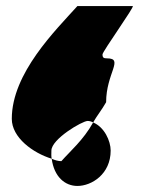

<svg xmlns="http://www.w3.org/2000/svg" viewBox="-20 -722 524 635"><path d="M19 -329C19 -267 89 -216 151 -197C149 -205 150 -215 150 -224C150 -262 252 -322 270 -322C276 -322 283 -320 288 -317C299 -337 317 -359 331 -384C331 -480 391 -529 334 -529C323 -529 319 -531 319 -542C319 -552 427 -702 419 -702H236C164 -622 19 -480 19 -329ZM151 -197C159 -137 195 -107 236 -107C283 -107 346 -146 346 -224C346 -256 325 -302 288 -317C256 -259 211 -221 183 -189C173 -189 162 -192 151 -197Z"/></svg>

Font: Ampere
Style: UltCnd
Weight: 400
Version: Version 1